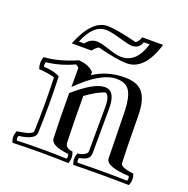

<svg xmlns="http://www.w3.org/2000/svg" viewBox="-124 -792 907 928"><g transform="rotate(20 329.0 -328.5)"><path d="M365.7 -22.5Q359.9 -11.2 365.7 1.5Q492.7 -1.5 620.1 1.5Q627 -10.3 620.1 -22.5Q501 -28.3 500 -69.3L495.1 -314.9Q492.7 -381.8 473.4 -412.8Q454.1 -443.8 405.8 -443.8Q324.7 -443.8 212.9 -332V-429.2Q209 -437 195.8 -441.9Q127.9 -410.2 54.7 -401.9Q51.8 -390.1 54.7 -378.9Q110.8 -376 137.7 -358.9Q143.1 -212.9 137.7 -69.3Q136.7 -33.2 53.7 -22.5Q47.9 -11.2 53.7 1.5Q180.7 -3.4 309.1 1.5Q314.9 -11.2 309.1 -22.5Q217.8 -32.2 216.8 -69.3Q212.9 -170.9 212.9 -300.8Q311 -387.2 366.7 -387.2Q419.9 -387.2 419.9 -298.8L418.9 -69.3Q418.9 -45.4 404.3 -35.9Q389.6 -26.4 365.7 -22.5ZM350.1 18.6Q337.9 -10.3 350.1 -40.5Q365.7 -40.5 382.3 -49.1Q398.9 -57.6 398.9 -69.3L399.9 -298.8Q399.9 -352.1 378.9 -363.8Q342.8 -355 281.7 -311Q281.7 -176.8 285.6 -70.3Q288.1 -44.4 324.7 -40.5Q336.9 -10.3 324.7 18.6Q181.6 13.7 37.1 18.6Q24.9 -10.3 37.1 -40.5Q116.7 -51.3 117.7 -70.3Q123 -208 117.7 -347.2Q85 -356.9 37.1 -359.9Q25.9 -389.2 37.1 -421.9Q110.8 -425.8 203.1 -465.8Q255.9 -461.9 281.7 -434.1V-418Q351.1 -463.9 440.9 -463.9Q506.8 -463.9 534.9 -428Q563 -392.1 564 -314.9Q565.9 -121.1 568.8 -69.3Q569.8 -49.3 637.7 -40.5Q648.9 -8.3 635.7 18.6Q492.7 15.6 350.1 18.6ZM498 -654.8H467.8Q457 -619.1 418 -619.1Q402.8 -619.1 351.3 -634Q299.8 -648.9 276.9 -648.9Q210.9 -648.9 171.9 -550.8H198.7Q221.7 -581.1 253.9 -581.1Q275.9 -581.1 320.3 -565.9Q364.7 -550.8 388.7 -550.8Q466.8 -550.8 498 -654.8ZM452.6 -674.8H560.1Q516.1 -530.8 423.8 -530.8Q375 -530.8 272.9 -557.1Q259.8 -550.8 243.7 -530.8H142.1Q197.8 -668.9 276.9 -668.9Q322.8 -668.9 429.7 -642.1Q444.8 -649.9 452.6 -674.8Z"/></g></svg>

Font: Jacques Francois Shadow
Style: Regular
Weight: 400
Designer: Alexei Vanyashin, Nikita Kanarev (i@xarsok.ru)
Foundry: Cyreal (www.cyreal.org)
Version: Version 1.003